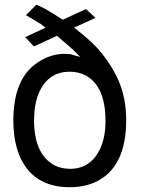

<svg xmlns="http://www.w3.org/2000/svg" viewBox="-20 -763 596 806"><path d="M219.2 -612.8 122.1 -567.9 85.9 -606.9 170.9 -647 149.9 -663.1 141.1 -668Q126 -678.2 88.9 -699.2L132.8 -743.2L145 -737.8L153.8 -733.9Q178.2 -722.2 244.1 -680.2L340.8 -725.1L380.9 -688L291 -647Q341.8 -607.9 373 -577.1Q392.1 -558.1 408.2 -538.1L435.1 -502Q436 -499 438 -497.1Q460.9 -461.9 475.1 -430.2Q509.8 -354 509.8 -258.8Q509.8 -65.9 389.2 -2.9Q338.9 22.9 272.9 22.9Q118.2 22.9 62 -108.9Q36.1 -170.9 36.1 -257.8Q36.1 -435.1 140.1 -502Q191.9 -537.1 253.9 -537.1Q261.2 -537.1 267.1 -536.1Q272.9 -536.1 278.8 -535.2L279.8 -534.2L316.9 -523.9L285.2 -556.2L279.8 -560.1Q275.9 -564 270 -568.8ZM272.9 -461.9Q180.2 -461.9 142.1 -370.1Q123 -323.2 123 -257.8Q123 -123 200.2 -74.2Q230 -55.2 272.9 -54.2Q362.8 -54.2 401.9 -142.1Q422.9 -189 422.9 -254.9Q422.9 -399.9 340.8 -445.8Q311 -461.9 272.9 -461.9Z"/></svg>

Font: SolaimanLipi
Style: Normal
Weight: 400
Designer: Solaiman Karim
Foundry: Al Mamun Sumon
Version: Version 2.000